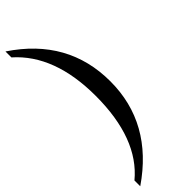

<svg xmlns="http://www.w3.org/2000/svg" viewBox="-318 -779 959 959"><g transform="rotate(-45 161.0 -300.0)"><path d="M-1.5 175.8V134.8Q160.6 0.5 160.6 -300.3Q160.6 -591.3 -1.5 -734.4V-776.4Q263.7 -599.6 263.7 -300.3Q263.7 -5.9 -1.5 175.8Z"/></g></svg>

Font: Munson
Style: Regular
Weight: 400
Designer: Paul James MIller
Foundry: High-Logic / Made with FontCreator
Version: Version 2.10;May 5, 2019;FontCreator 11.5.0.2430 64-bit